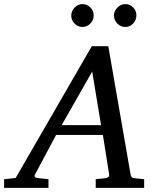

<svg xmlns="http://www.w3.org/2000/svg" viewBox="-73 -911 766 931"><path d="M-53.2 0V-42L2.9 -47.9L372.1 -687H452.1L560.1 -65.9Q561.5 -56.6 565.4 -52.2Q569.3 -47.9 580.1 -46.9L626 -42V0H391.1V-42L437 -46.9Q459 -49.8 456.1 -65.9L425.8 -256.8H199.2L97.2 -65.9Q91.8 -56.6 96.9 -52.5Q102.1 -48.3 116.2 -46.9L162.1 -42V0ZM226.1 -304.2H417L374 -564ZM588.4 -836.4Q588.4 -814 572.8 -797.1Q557.1 -780.3 534.2 -780.3Q511.7 -780.3 495.6 -797.1Q479.5 -814 479.5 -836.4Q479.5 -857.4 496.3 -874.3Q513.2 -891.1 534.2 -891.1Q557.1 -891.1 572.8 -875Q588.4 -858.9 588.4 -836.4ZM381.3 -836.4Q381.3 -814 365.2 -797.1Q349.1 -780.3 326.2 -780.3Q304.7 -780.3 288.6 -796.9Q272.5 -813.5 272.5 -835.4Q272.5 -856.9 288.6 -874Q304.7 -891.1 326.2 -891.1Q349.1 -891.1 365.2 -875Q381.3 -858.9 381.3 -836.4Z"/></svg>

Font: Charis
Style: Italic
Weight: 400
Italic angle: -11°
Designer: Walt Agee, Miriam Martin, Annie Olsen, Victor Gaultney, Lorna Priest, Alan Ward, Bob Hallissy, Martin Hosken, Sharon Cor
Foundry: SIL Global
Version: Version 7.000